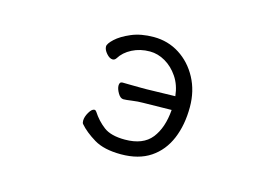

<svg xmlns="http://www.w3.org/2000/svg" viewBox="-73 -632 1146 796"><g transform="rotate(15 500.0 -234.5)"><path d="M527 -212Q505 -212 480 -208.5Q455 -205 444 -205Q431 -205 420.5 -223Q410 -241 410 -255Q410 -271 423 -271Q431 -271 455.5 -270.5Q480 -270 504 -270H526L649 -273Q644 -320 621 -354Q598 -388 566 -406.5Q534 -425 500 -425Q458 -425 424 -407.5Q390 -390 373 -362Q367 -353 358 -353Q345 -353 331.5 -368.5Q318 -384 318 -398Q318 -410 340.5 -431Q363 -452 404 -469.5Q445 -487 500 -487Q561 -487 610.5 -455.5Q660 -424 689.5 -369Q719 -314 719 -245Q719 -168 694 -108.5Q669 -49 619 -15.5Q569 18 493 18Q420 18 377 -8Q334 -34 310 -62Q306 -66 306 -76Q306 -93 317.5 -112.5Q329 -132 340 -132Q345 -132 349 -126Q371 -92 402 -68.5Q433 -45 493 -45Q571 -45 607 -90.5Q643 -136 649 -214Z"/></g></svg>

Font: QiushuiShotai
Style: Regular
Weight: 600
Designer: Fontworks Inc.
Foundry: Fontworks Inc.
Version: Version 1.250